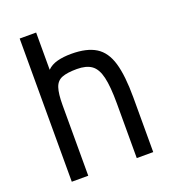

<svg xmlns="http://www.w3.org/2000/svg" viewBox="-144 -904 889 1008"><g transform="rotate(-20 300.0 -400.0)"><path d="M83 0V-800H175V-592Q197 -614 231 -623Q265 -632 310 -632Q396 -632 446 -601Q496 -570 517 -498.5Q538 -427 538 -305V0H446V-305Q446 -400 433.5 -452.5Q421 -505 391.5 -526Q362 -547 310 -547Q256 -547 226.5 -535.5Q197 -524 186 -491Q175 -458 175 -395V0Z"/></g></svg>

Font: Victor Mono Thin SemiBold
Style: Regular
Weight: 600
Monospace: yes
Version: Version 1.561;gftools[0.9.30]